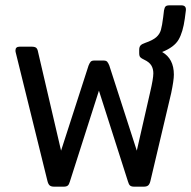

<svg xmlns="http://www.w3.org/2000/svg" viewBox="-20 -700 717 720"><path d="M158 -21 39 -503Q38 -506 38 -511Q38 -525 54 -525H98Q111 -525 116 -520.5Q121 -516 123 -504L209 -135L312 -454Q316 -464 320 -468.5Q324 -473 334 -473H368Q378 -473 382 -468.5Q386 -464 390 -454L493 -135L543 -354Q555 -405 555 -425Q555 -442 547.5 -454.5Q540 -467 521 -476Q510 -481 506 -485.5Q502 -490 502 -501V-513Q502 -524 507 -529.5Q512 -535 524 -539Q553 -549 566 -560.5Q579 -572 583.5 -588Q588 -604 592 -636L595 -661Q597 -672 601 -676Q605 -680 616 -680H660Q679 -680 677 -661L673 -630Q666 -579 649.5 -551Q633 -523 588 -505Q632 -480 632 -420Q632 -399 622 -351L544 -21Q541 -9 535.5 -4.5Q530 0 519 0H483Q473 0 468 -4Q463 -8 460 -19L351 -360L242 -19Q239 -8 234 -4Q229 0 219 0H183Q172 0 166.5 -4.5Q161 -9 158 -21Z"/></svg>

Font: Mitr Light
Style: Regular
Weight: 300
Designer: Thanarat Vachiruckul
Foundry: Cadson Demak
Version: Version 1.002